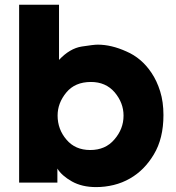

<svg xmlns="http://www.w3.org/2000/svg" viewBox="-20 -760 733 799"><path d="M59.6 0Q99.6 0 218.8 0Q218.8 -14.6 218.8 -58.6Q236.3 -29.3 279.3 -4.9Q321.3 18.6 379.9 18.6Q417 18.6 453.1 9.8Q489.3 1 521.5 -17.6Q581.1 -51.8 620.1 -117.2Q660.2 -183.6 660.2 -281.2Q660.2 -335.9 646.5 -379.9Q632.8 -423.8 610.4 -457Q569.3 -518.6 505.9 -545.9Q443.4 -574.2 386.7 -574.2Q370.1 -574.2 320.3 -566.4Q270.5 -558.6 225.6 -510.7Q225.6 -525.4 225.6 -552.7Q225.6 -599.6 225.6 -740.2Q184.6 -740.2 59.6 -740.2Q59.6 -693.4 59.6 -554.7Q59.6 -416 59.6 0ZM494.1 -278.3Q494.1 -223.6 456.1 -179.7Q418.9 -135.7 355.5 -135.7Q293 -135.7 256.8 -178.7Q219.7 -221.7 219.7 -279.3Q219.7 -331.1 255.9 -375Q292 -418.9 358.4 -418.9Q419.9 -418.9 457 -376Q494.1 -332 494.1 -279.3Q494.1 -278.3 494.1 -278.3Z"/></svg>

Font: Avakin
Style: Bold
Weight: 700
Designer: Herb Lubalin, Tom Carnase, Ed Benguiat, Adobe Type Staff
Version: Version 1.0